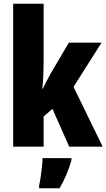

<svg xmlns="http://www.w3.org/2000/svg" viewBox="-20 -780 566 1021"><path d="M212 -458Q212 -420 210.5 -382.5Q209 -345 205 -309H208Q219 -332 230 -353Q241 -374 250 -390L346 -553H520L371 -318L526 0H348L259 -201L212 -161V0H50V-760H212ZM360 72Q337 152 297 221H188V207Q192 190 196 163Q200 136 203 108.5Q206 81 206 61H360Z"/></svg>

Font: Noto Sans Kannada ExtraCondensed Black
Style: Regular
Weight: 900
Width: 2
Designer: Jelle Bosma - Monotype Design Team
Foundry: Monotype Imaging Inc.
Version: Version 2.005; ttfautohint (v1.8.4.7-5d5b)